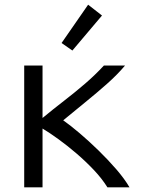

<svg xmlns="http://www.w3.org/2000/svg" viewBox="-20 -797 600 817"><path d="M83 0V-518H161V-295Q207 -333 253 -368.5Q299 -404 342 -441Q385 -478 422 -518H512Q479 -479 435 -440Q391 -401 343.5 -362.5Q296 -324 249 -285Q279 -264 318.5 -230.5Q358 -197 399 -157Q440 -117 475 -76.5Q510 -36 531 0H437Q414 -37 379.5 -73.5Q345 -110 306 -143.5Q267 -177 229 -204.5Q191 -232 161 -250V0ZM288 -582 242 -614 355 -777 414 -731Z"/></svg>

Font: Ubuntu Sans Mono
Style: Regular
Weight: 400
Monospace: yes
Designer: Dalton Maag Ltd
Foundry: Dalton Maag Ltd
Version: Version 1.006